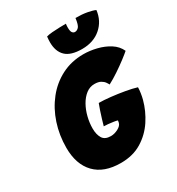

<svg xmlns="http://www.w3.org/2000/svg" viewBox="-210 -1019 1088 1177"><g transform="rotate(-30 334.0 -431.0)"><path d="M300.5 24Q181.5 24 118.8 -41.2Q56 -106.5 56 -223.5Q56 -312.5 82.5 -392.8Q109 -473 158.5 -535.2Q208 -597.5 277.5 -633.2Q347 -669 432.5 -669Q478 -669 525.8 -657.2Q573.5 -645.5 612 -621Q650.5 -596.5 668 -557.5Q653.5 -544.5 622 -520.5Q590.5 -496.5 552.5 -471Q514.5 -445.5 480 -427.5Q476.5 -435 468.2 -446.8Q460 -458.5 443.8 -467.8Q427.5 -477 400 -477Q367 -477 340.2 -456.2Q313.5 -435.5 294.2 -401.5Q275 -367.5 264.8 -326.8Q254.5 -286 254.5 -245.5Q254.5 -203.5 270.8 -176.5Q287 -149.5 329.5 -149.5Q354.5 -149.5 380.5 -163Q406.5 -176.5 411.5 -196.5Q412.5 -202 413 -205.2Q413.5 -208.5 414 -211.5Q405.5 -214.5 387.5 -217.2Q369.5 -220 350.5 -221.8Q331.5 -223.5 320.5 -223.5Q325 -240.5 333.2 -267.2Q341.5 -294 350.2 -320.5Q359 -347 365.5 -363Q399.5 -363 447.5 -357.8Q495.5 -352.5 543 -344.2Q590.5 -336 622 -326Q622 -309.5 618.5 -286Q615 -262.5 610 -244Q591.5 -174.5 551 -113.2Q510.5 -52 448.2 -14Q386 24 300.5 24ZM638 -863.5Q629.5 -791 577.2 -745.5Q525 -700 444 -700Q364 -700 328.2 -734.8Q292.5 -769.5 292.5 -834Q292.5 -843.5 293.2 -853.5Q294 -863.5 295 -874Q310.5 -879 336.5 -881Q362.5 -883 389.5 -883.8Q416.5 -884.5 434 -884.5Q432 -871 432 -858.5Q432 -831.5 439.5 -822Q447 -812.5 457.5 -812.5Q472 -812.5 484.2 -825.5Q496.5 -838.5 502.5 -885.5Q548.5 -885.5 584.5 -878.8Q620.5 -872 638 -863.5Z"/></g></svg>

Font: Grandstander Black
Style: Italic
Weight: 900
Italic angle: -15°
Designer: Tyler Finck
Foundry: Etcetera Type Co
Version: Version 1.200; ttfautohint (v1.8.3)